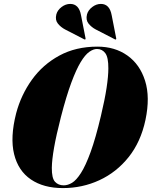

<svg xmlns="http://www.w3.org/2000/svg" viewBox="-20 -950 774 980"><path d="M477.5 -712Q566 -712 630 -666.8Q694 -621.5 720.5 -537.8Q747 -454 722.5 -338Q698.5 -225.5 636.5 -148Q574.5 -70.5 487.2 -30.2Q400 10 301 10Q202.5 10 137.8 -34Q73 -78 52 -163.2Q31 -248.5 62.5 -372Q87.5 -466 143 -543.2Q198.5 -620.5 282.8 -666.2Q367 -712 477.5 -712ZM305.5 -4Q326 -4 347.8 -17Q369.5 -30 393.2 -67Q417 -104 442.5 -174Q468 -244 495 -358Q515 -442 524 -501.5Q533 -561 533 -600.5Q533.5 -657 517.5 -678.5Q501.5 -700 475 -700Q456.5 -700 435.5 -685.2Q414.5 -670.5 391.8 -633Q369 -595.5 343.8 -527.5Q318.5 -459.5 291 -353Q267 -259.5 256 -196.5Q245 -133.5 244.5 -93.5Q244 -40.5 260.8 -22.2Q277.5 -4 305.5 -4ZM393.5 -872.5 416.5 -755Q417.5 -750.5 415.5 -749Q414 -747.5 410.5 -749L312.5 -799.5Q290.5 -811 275.5 -829.5Q260.5 -848 267.5 -876.5Q273.5 -898.5 294.2 -914.2Q315 -930 338.5 -930Q383 -930 393.5 -872.5ZM550 -872.5 573 -755Q574 -750.5 572 -749Q570.5 -747.5 567 -749L469 -799.5Q447 -811 432 -829.5Q417 -848 424 -876.5Q430 -898.5 450.8 -914.2Q471.5 -930 495 -930Q539.5 -930 550 -872.5Z"/></svg>

Font: Fraunces 144pt Black
Style: Italic
Weight: 900
Italic angle: -16°
Version: Version 1.000;[0bf87f6ff]